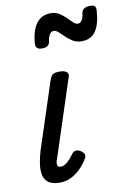

<svg xmlns="http://www.w3.org/2000/svg" viewBox="-91 -859 629 930"><g transform="rotate(-10 223.5 -394.0)"><path d="M127 15Q88 15 69 -1Q50 -17 46.5 -42.5Q43 -68 48 -97Q53 -126 61 -153L169 -483Q176 -503 186 -509Q196 -515 219 -515Q242 -515 252.5 -506Q263 -497 258 -483L135 -107Q128 -91 127.5 -80.5Q127 -70 131.5 -65Q136 -60 144 -60Q155 -60 166 -66.5Q177 -73 188 -85Q199 -97 210 -112Q218 -123 229.5 -124Q241 -125 254 -117Q268 -107 270 -97.5Q272 -88 266 -79Q257 -62 237.5 -40Q218 -18 190 -1.5Q162 15 127 15ZM350 -641Q326 -641 307.5 -652Q289 -663 274.5 -677.5Q260 -692 247.5 -703Q235 -714 225 -714Q212 -714 204 -701.5Q196 -689 193 -665Q191 -653 181.5 -646.5Q172 -640 155 -640Q123 -640 124 -668Q129 -734 154.5 -767.5Q180 -801 224 -801Q248 -801 266 -790Q284 -779 298 -764.5Q312 -750 324 -739Q336 -728 347 -728Q358 -728 366 -739.5Q374 -751 377 -776Q382 -803 420 -803Q436 -803 442 -796.5Q448 -790 447 -776Q443 -710 420 -675.5Q397 -641 350 -641Z"/></g></svg>

Font: Playwrite AU VIC
Style: Regular
Weight: 400
Designer: Veronika Burian, José Scaglione
Foundry: TypeTogether
Version: Version 1.002